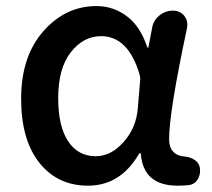

<svg xmlns="http://www.w3.org/2000/svg" viewBox="-20 -584 682 617"><path d="M262.7 12.7Q165 12.7 106.4 -61Q47.9 -134.8 47.9 -266.6Q47.9 -402.3 119.1 -483.4Q190.4 -564.5 290 -564.5Q343.8 -564.5 387.2 -532.2Q430.7 -500 453.1 -432.6Q454.1 -430.7 455.6 -430.7Q457 -430.7 457 -432.6L468.8 -494.1Q472.7 -518.6 492.2 -534.2Q511.7 -549.8 536.1 -549.8Q557.6 -549.8 572.3 -533.2Q582 -520.5 582 -504.9Q582 -500 581.1 -494.1Q523.4 -224.6 523.4 -135.7Q523.4 -111.3 536.1 -97.2Q548.8 -83 571.3 -81.1Q589.8 -80.1 604.5 -70.8Q619.1 -61.5 622.1 -45.9Q623 -40 623 -35.2Q623 -21.5 616.2 -8.8Q606.4 7.8 587.9 10.7Q570.3 12.7 550.8 12.7Q440.4 12.7 432.6 -89.8Q431.6 -91.8 429.7 -91.8Q427.7 -91.8 426.8 -89.8Q367.2 12.7 262.7 12.7ZM288.1 -82Q336.9 -82 377.4 -127.9Q418 -173.8 422.9 -236.3L430.7 -330.1Q430.7 -336.9 428.7 -343.8Q392.6 -467.8 304.7 -467.8Q248 -467.8 207.5 -416Q167 -364.3 167 -268.6Q167 -178.7 198.7 -130.4Q230.5 -82 288.1 -82Z"/></svg>

Font: Gen Jyuu Gothic P Medium
Style: Regular
Weight: 500
Designer: [Source Han Sans]
Ryoko NISHIZUKA  (kana & ideographs); Paul D. Hunt (Latin, Greek & Cyrillic); Wenlong ZHANG  (bopomofo
Version: Version 1.002.20150607